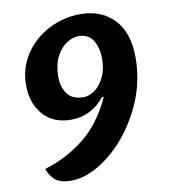

<svg xmlns="http://www.w3.org/2000/svg" viewBox="-92 -777 884 1007"><g transform="rotate(-10 350.0 -274.0)"><path d="M81 68Q201 32 295.5 -43.5Q390 -119 450 -252H441Q369 -163 262 -163Q166 -163 112.5 -224.5Q59 -286 59 -383Q59 -472 106.5 -544.5Q154 -617 233.5 -658.5Q313 -700 404 -700Q515 -700 582.5 -629.5Q650 -559 650 -425Q650 -278 580.5 -144.5Q511 -11 406.5 70.5Q302 152 205 152Q154 152 127 133Q100 114 81 68ZM476 -450Q476 -508 451.5 -548Q427 -588 374 -588Q343 -588 310 -566.5Q277 -545 255 -501.5Q233 -458 233 -397Q233 -342 259.5 -305Q286 -268 347 -268Q375 -268 405 -289Q435 -310 455.5 -351.5Q476 -393 476 -450Z"/></g></svg>

Font: Lemonada SemiBold
Style: Regular
Weight: 600
Designer: Mohamed Gaber (Arabic) Eduardo Tunni (Latin)
Foundry: Kief Type Foundry
Version: Version 3.006